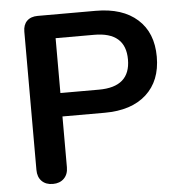

<svg xmlns="http://www.w3.org/2000/svg" viewBox="-51 -754 763 809"><g transform="rotate(-5 330.0 -349.5)"><path d="M368.2 -373Q501 -373 501 -489Q501 -605 368.2 -605H205.1V-373ZM76.2 -59.1V-644Q76.2 -672.9 92.5 -689Q108.9 -705.1 138.2 -705.1H383.8Q496.6 -705.1 559.8 -648.4Q623 -591.8 623 -490Q623 -388.2 560.1 -331.1Q497.1 -273.9 383.8 -273.9H205.1V-59.1Q205.1 -29.3 187.5 -11.7Q169.9 5.9 140.4 5.9Q110.8 5.9 93.5 -11.5Q76.2 -28.8 76.2 -59.1Z"/></g></svg>

Font: Nunito-Bold
Style: Bold
Weight: 700
Designer: Vernon Adams
Foundry: newtypography
Version: Version 3.000